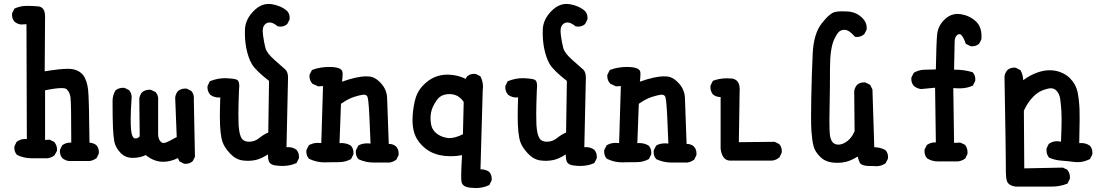

<svg xmlns="http://www.w3.org/2000/svg" viewBox="-20 -805 5540 967"><path d="M289.1 -361.3Q260.7 -361.3 207 -350.1V-100.1L230 -101.6L252.9 -90.3L253.9 -88.9Q267.1 -73.2 267.1 -52.7Q267.1 -49.3 266.6 -44.4L253.9 -22L252.4 -21Q237.3 -10.3 219.2 -7.8H140.6Q99.6 -7.8 65.4 -24.9L64.5 -26.4Q52.2 -40 52.2 -60.5Q52.2 -63.5 52.7 -68.4L64 -91.3L65.9 -92.3Q83.5 -105 106.9 -105Q110.8 -105 115.2 -104.5L113.3 -683.1L85.4 -681.6Q66.9 -684.1 53.2 -695.8Q40.5 -710 40.5 -730.5Q40.5 -733.9 41 -738.3L52.7 -761.7Q82 -775.4 114.3 -775.4Q145 -775.4 172.4 -772.9Q193.4 -771 201.7 -752.4Q207 -740.7 207 -722.7L205.1 -445.8Q283.2 -458.5 321.3 -458.5Q373.5 -458.5 398.9 -426.3Q418.5 -400.4 423.8 -352.5Q428.7 -307.1 430.7 -86.4Q449.7 -85.4 465.3 -74.2Q478 -59.6 478 -39.1Q478 -36.1 477.5 -31.2L466.3 -8.3L464.4 -7.3Q449.2 3.4 431.2 5.9H326.7Q308.1 3.4 294.4 -8.3Q281.7 -22.5 281.7 -43Q281.7 -45.9 282.2 -50.8L293.5 -73.7Q304.7 -81.5 314.7 -84.2Q324.7 -86.9 335 -86.9Q336.9 -86.9 338.9 -86.9Q338.9 -286.1 335 -314.5Q331.5 -340.8 315.4 -356Q313.5 -357.9 307.4 -359.6Q301.3 -361.3 289.1 -361.3Z M663.1 -107.9Q675.3 -107.9 683.6 -118.7L681.6 -308.1Q684.1 -326.7 695.8 -340.8Q711.9 -353 732.4 -353Q735.4 -353 740.2 -352.5L763.7 -341.3L764.6 -339.8Q776.9 -326.2 776.9 -305.7Q776.9 -302.7 776.4 -299.3V-130.9Q776.4 -104 789.6 -91.3Q795.4 -85 804.2 -85Q810.1 -85 817.6 -88.1Q825.2 -91.3 833.5 -95.2Q849.6 -103 870.1 -114.7L862.3 -314Q864.7 -332.5 876.5 -346.7Q892.6 -358.9 913.1 -358.9Q916 -358.9 920.9 -358.4L943.4 -347.2L944.3 -345.7Q956.5 -332 956.5 -311.5Q956.5 -308.6 956.1 -305.2L961.9 -15.6L950.7 6.8L949.2 7.8Q935.5 20 915 20Q912.1 20 907.2 19.5L883.8 7.8L876 -8.8Q838.4 9.8 801.8 9.8Q755.9 9.8 713.9 -23.9Q684.6 -9.8 648.4 -9.8Q609.9 -9.8 585.4 -36.9Q561 -64 555.7 -92.3Q550.8 -119.1 548.8 -165.5Q546.9 -211.9 546.9 -295.9Q546.9 -325.7 561.5 -349.1L562.5 -350.1L563.5 -351.1Q579.1 -362.8 599.6 -362.8Q602.5 -362.8 607.4 -362.3L629.9 -351.1L630.9 -349.6Q643.1 -335.9 643.1 -315.4Q643.1 -312.5 642.6 -309.1Q638.2 -243.2 638.2 -207.5Q638.2 -171.9 640.1 -152.8Q643.1 -121.1 652.3 -111.8Q655.3 -108.9 658.2 -108.4Q661.1 -107.9 663.1 -107.9Z M1431.2 -64Q1454.6 -64 1473.1 -50.8Q1485.8 -36.1 1485.8 -15.6Q1485.8 -12.7 1485.4 -7.8L1473.6 15.6L1471.2 17.1Q1439.9 30.8 1402.8 30.8Q1390.1 30.8 1377.4 29.3Q1342.3 27.8 1334 7.3Q1329.6 -4.4 1329.6 -21.5Q1329.6 -24.4 1329.6 -27.3Q1295.4 -5.4 1267.1 1Q1247.6 4.9 1231 4.9Q1214.4 4.9 1200.7 2.9Q1166 -2.4 1138.2 -32.5Q1110.4 -62.5 1101.1 -88.9Q1087.4 -127 1087.4 -219.2Q1087.4 -258.8 1089.4 -314.5Q1085.4 -314 1078.6 -314Q1071.8 -314 1061.3 -316.7Q1050.8 -319.3 1039.6 -327.1Q1024.9 -343.8 1024.9 -364.7Q1024.9 -367.7 1025.4 -372.1L1037.1 -396L1040 -397Q1076.2 -411.1 1110.8 -411.1Q1115.2 -411.1 1119.6 -411.1Q1165 -408.7 1174.3 -402.8Q1179.2 -399.4 1181.6 -394Q1185.1 -384.3 1185.1 -372.3Q1185.1 -360.4 1183.6 -347.2Q1180.7 -272 1180.7 -231.7Q1180.7 -191.4 1181.6 -178Q1182.6 -164.6 1183.3 -158.4Q1184.1 -152.3 1184.8 -146.7Q1185.5 -141.1 1186.8 -136.2Q1188 -131.3 1189.2 -127Q1190.4 -122.6 1191.9 -119.1Q1195.8 -108.4 1201.7 -102.5Q1212.9 -91.3 1234.4 -91.3Q1263.2 -91.3 1286.1 -110.1Q1309.1 -128.9 1331.1 -137.2L1335 -397.5Q1268.1 -449.7 1249 -481.4Q1230 -513.7 1220.2 -563.5Q1213.4 -601.1 1213.4 -637.2Q1213.4 -648.4 1213.9 -659.7Q1216.8 -709 1258.3 -750.5Q1293 -785.2 1333.5 -785.2Q1340.3 -785.2 1347.7 -784.2Q1395 -776.9 1426.3 -749.5Q1439 -735.4 1439 -714.8Q1439 -711.9 1438.5 -707L1427.2 -684.6L1426.3 -683.6Q1411.6 -670.9 1392.1 -670.9Q1386.7 -670.9 1378.4 -672.4L1377 -673.8Q1355 -691.9 1338.4 -691.9Q1320.8 -691.9 1310.1 -676.8Q1303.2 -666.5 1303.2 -647.5Q1303.2 -638.7 1304.7 -627.9Q1309.6 -591.3 1316.9 -563Q1324.2 -536.6 1362.8 -502.9Q1415.5 -456.5 1418 -454.1Q1430.7 -440.9 1430.7 -414.6L1422.9 -63.5Q1427.2 -64 1431.2 -64Z M1702.6 -393.6Q1777.8 -420.4 1823.7 -420.4Q1832 -420.4 1840.6 -419.7Q1849.1 -418.9 1858.4 -415.5Q1880.4 -406.7 1900.4 -383.8Q1928.7 -351.6 1929.7 -310.5Q1930.7 -273.4 1938 -80.1Q1939.5 -80.1 1940.4 -80.1Q1960.4 -80.1 1975.1 -66.9Q1987.8 -52.7 1987.8 -31.7Q1987.8 -28.3 1987.3 -23.4L1976.1 -0.5L1974.1 0.5Q1959 11.2 1940.9 13.7H1862.3Q1821.3 13.7 1785.2 -3.4L1784.2 -4.9Q1772 -18.6 1772 -39.6Q1772 -43 1772.5 -47.9L1784.2 -70.8L1785.6 -72.3Q1802.7 -83 1830.6 -83Q1837.9 -83 1846.2 -82Q1840.3 -247.1 1835 -295.9Q1833 -311 1831.5 -315.4Q1827.1 -328.1 1813.5 -328.1Q1804.7 -328.1 1788.8 -324.2Q1772.9 -320.3 1763.2 -316.9Q1753.4 -313.5 1748.5 -311.3Q1743.7 -309.1 1738.8 -306.9Q1733.9 -304.7 1728.8 -301.8Q1723.6 -298.8 1718.3 -295.9Q1708 -289.6 1697.3 -282.2L1689.9 -84Q1694.8 -84.5 1700.2 -84.5Q1726.1 -84.5 1747.6 -71.3L1748 -70.3Q1760.3 -56.6 1760.3 -35.6Q1760.3 -32.2 1759.8 -27.3L1748 -3.9L1746.1 -2.9Q1718.8 11.7 1685.5 11.7Q1654.3 11.7 1634.3 12.2Q1614.3 12.7 1612.3 12.7Q1574.2 12.7 1536.1 -5.4L1535.2 -6.8Q1522.9 -20.5 1522.9 -41.5Q1522.9 -44.9 1523.4 -49.8L1535.2 -72.8L1537.1 -74.2Q1555.7 -85.4 1581.1 -85.4Q1588.9 -85.4 1598.1 -84.5L1606.9 -371.6L1582.5 -370.1L1553.7 -383.3L1552.7 -384.3Q1538.6 -400.4 1538.6 -421.4Q1538.6 -424.3 1539.1 -428.7L1551.3 -452.6L1554.2 -453.6Q1593.3 -467.8 1636.7 -467.8Q1702.1 -467.8 1705.1 -441.4Q1705.6 -436 1705.6 -430.7Q1705.6 -416 1702.6 -393.6Z M2307.1 -23.4Q2277.3 -18.1 2250 -18.1Q2221.2 -18.1 2193.8 -23.9Q2175.8 -28.3 2160.2 -34.7Q2128.4 -48.3 2102.8 -75.4Q2077.1 -102.5 2066.9 -134.3Q2057.6 -163.1 2057.6 -199.7Q2057.6 -243.2 2068.4 -293.5Q2078.6 -340.8 2109.4 -373.5Q2161.6 -429.2 2233.9 -429.2Q2245.1 -429.2 2257.3 -427.7Q2294.4 -423.3 2325.2 -407.7Q2327.6 -415 2333.5 -420.9Q2347.7 -433.1 2368.2 -433.1Q2371.1 -433.1 2376 -432.6L2399.4 -420.9L2400.4 -418.9Q2412.6 -395.5 2412.6 -367.2Q2412.6 -356.9 2411.1 -346.2L2399.9 47.9Q2401.4 47.9 2403.3 47.9Q2425.8 47.9 2443.8 60.5Q2456.5 75.2 2456.5 95.7Q2456.5 98.6 2456.1 103.5L2444.3 127L2441.9 127.9Q2412.6 142.1 2376 142.1Q2364.3 142.1 2351.6 140.6Q2311 137.2 2305.2 113.8Q2302.7 106 2302.7 81.5Q2302.7 46.9 2307.1 -23.4ZM2243.7 -331.1Q2200.7 -331.1 2179.2 -299.8Q2155.8 -265.6 2151.4 -239.7Q2148.4 -225.1 2148.4 -210.9Q2148.4 -196.8 2150.4 -183.6Q2155.3 -146 2189.5 -125.5Q2206.5 -115.2 2229.5 -110.8Q2236.3 -109.4 2243.7 -109.4Q2272.5 -109.4 2311.5 -128.9L2315.4 -291.5Q2289.1 -331.1 2243.7 -331.1Z M2931.2 -64Q2954.6 -64 2973.1 -50.8Q2985.8 -36.1 2985.8 -15.6Q2985.8 -12.7 2985.4 -7.8L2973.6 15.6L2971.2 17.1Q2939.9 30.8 2902.8 30.8Q2890.1 30.8 2877.4 29.3Q2842.3 27.8 2834 7.3Q2829.6 -4.4 2829.6 -21.5Q2829.6 -24.4 2829.6 -27.3Q2795.4 -5.4 2767.1 1Q2747.6 4.9 2731 4.9Q2714.4 4.9 2700.7 2.9Q2666 -2.4 2638.2 -32.5Q2610.4 -62.5 2601.1 -88.9Q2587.4 -127 2587.4 -219.2Q2587.4 -258.8 2589.4 -314.5Q2585.4 -314 2578.6 -314Q2571.8 -314 2561.3 -316.7Q2550.8 -319.3 2539.6 -327.1Q2524.9 -343.8 2524.9 -364.7Q2524.9 -367.7 2525.4 -372.1L2537.1 -396L2540 -397Q2576.2 -411.1 2610.8 -411.1Q2615.2 -411.1 2619.6 -411.1Q2665 -408.7 2674.3 -402.8Q2679.2 -399.4 2681.6 -394Q2685.1 -384.3 2685.1 -372.3Q2685.1 -360.4 2683.6 -347.2Q2680.7 -272 2680.7 -231.7Q2680.7 -191.4 2681.6 -178Q2682.6 -164.6 2683.3 -158.4Q2684.1 -152.3 2684.8 -146.7Q2685.5 -141.1 2686.8 -136.2Q2688 -131.3 2689.2 -127Q2690.4 -122.6 2691.9 -119.1Q2695.8 -108.4 2701.7 -102.5Q2712.9 -91.3 2734.4 -91.3Q2763.2 -91.3 2786.1 -110.1Q2809.1 -128.9 2831.1 -137.2L2835 -397.5Q2768.1 -449.7 2749 -481.4Q2730 -513.7 2720.2 -563.5Q2713.4 -601.1 2713.4 -637.2Q2713.4 -648.4 2713.9 -659.7Q2716.8 -709 2758.3 -750.5Q2793 -785.2 2833.5 -785.2Q2840.3 -785.2 2847.7 -784.2Q2895 -776.9 2926.3 -749.5Q2939 -735.4 2939 -714.8Q2939 -711.9 2938.5 -707L2927.2 -684.6L2926.3 -683.6Q2911.6 -670.9 2892.1 -670.9Q2886.7 -670.9 2878.4 -672.4L2877 -673.8Q2855 -691.9 2838.4 -691.9Q2820.8 -691.9 2810.1 -676.8Q2803.2 -666.5 2803.2 -647.5Q2803.2 -638.7 2804.7 -627.9Q2809.6 -591.3 2816.9 -563Q2824.2 -536.6 2862.8 -502.9Q2915.5 -456.5 2918 -454.1Q2930.7 -440.9 2930.7 -414.6L2922.9 -63.5Q2927.2 -64 2931.2 -64Z M3202.6 -393.6Q3277.8 -420.4 3323.7 -420.4Q3332 -420.4 3340.6 -419.7Q3349.1 -418.9 3358.4 -415.5Q3380.4 -406.7 3400.4 -383.8Q3428.7 -351.6 3429.7 -310.5Q3430.7 -273.4 3438 -80.1Q3439.5 -80.1 3440.4 -80.1Q3460.4 -80.1 3475.1 -66.9Q3487.8 -52.7 3487.8 -31.7Q3487.8 -28.3 3487.3 -23.4L3476.1 -0.5L3474.1 0.5Q3459 11.2 3440.9 13.7H3362.3Q3321.3 13.7 3285.2 -3.4L3284.2 -4.9Q3272 -18.6 3272 -39.6Q3272 -43 3272.5 -47.9L3284.2 -70.8L3285.6 -72.3Q3302.7 -83 3330.6 -83Q3337.9 -83 3346.2 -82Q3340.3 -247.1 3335 -295.9Q3333 -311 3331.5 -315.4Q3327.1 -328.1 3313.5 -328.1Q3304.7 -328.1 3288.8 -324.2Q3272.9 -320.3 3263.2 -316.9Q3253.4 -313.5 3248.5 -311.3Q3243.7 -309.1 3238.8 -306.9Q3233.9 -304.7 3228.8 -301.8Q3223.6 -298.8 3218.3 -295.9Q3208 -289.6 3197.3 -282.2L3189.9 -84Q3194.8 -84.5 3200.2 -84.5Q3226.1 -84.5 3247.6 -71.3L3248 -70.3Q3260.3 -56.6 3260.3 -35.6Q3260.3 -32.2 3259.8 -27.3L3248 -3.9L3246.1 -2.9Q3218.8 11.7 3185.5 11.7Q3154.3 11.7 3134.3 12.2Q3114.3 12.7 3112.3 12.7Q3074.2 12.7 3036.1 -5.4L3035.2 -6.8Q3022.9 -20.5 3022.9 -41.5Q3022.9 -44.9 3023.4 -49.8L3035.2 -72.8L3037.1 -74.2Q3055.7 -85.4 3081.1 -85.4Q3088.9 -85.4 3098.1 -84.5L3106.9 -371.6L3082.5 -370.1L3053.7 -383.3L3052.7 -384.3Q3038.6 -400.4 3038.6 -421.4Q3038.6 -424.3 3039.1 -428.7L3051.3 -452.6L3054.2 -453.6Q3093.3 -467.8 3136.7 -467.8Q3202.1 -467.8 3205.1 -441.4Q3205.6 -436 3205.6 -430.7Q3205.6 -416 3202.6 -393.6Z M3658.2 3.9Q3640.1 3.9 3628.4 -7.8Q3613.8 -22.5 3609.4 -55.2V-316.4Q3608.4 -316.4 3606.9 -316.4Q3586.9 -316.4 3570.3 -329.6Q3563 -339.4 3560.5 -348.6Q3558.1 -357.9 3558.1 -363.8Q3558.1 -369.6 3558.6 -374L3570.3 -397.9L3573.2 -398.9Q3604.5 -410.6 3641.1 -410.6Q3654.8 -410.6 3669.4 -409.2Q3682.6 -406.2 3691.4 -397.9Q3705.6 -383.8 3705.6 -354.5Q3705.6 -349.6 3705.1 -344.2L3701.2 -88.9L3881.8 -90.8L3904.3 -79.6L3905.3 -78.1Q3917.5 -64.5 3917.5 -43.9Q3917.5 -41 3917 -36.1L3905.8 -12.7L3904.3 -11.7Q3889.2 1.5 3868.7 3.9Z M4383.8 -63.5Q4414.1 -63.5 4439.5 -48.8L4440.4 -47.9Q4452.6 -34.2 4452.6 -13.7Q4452.6 -10.7 4452.1 -5.9L4440.4 17.1L4439 18.1Q4418 32.2 4392.1 32.2Q4385.7 32.2 4379.4 31.2Q4375.5 31.2 4371.1 31.2Q4366.7 31.2 4360.4 31.2Q4324.2 30.3 4314 19.5Q4311.5 17.1 4310.1 14.6Q4305.2 3.4 4299.3 -16.6Q4269.5 2.4 4241.7 9.8Q4220.2 15.1 4196.8 15.1Q4185.1 15.1 4172.9 13.7Q4135.3 9.3 4110.1 -15.9Q4085 -41 4077.6 -68.1Q4070.3 -95.2 4066.9 -142.6Q4064.9 -169.9 4064.9 -215.8Q4064.9 -261.7 4065.9 -313Q4068.4 -437 4073.2 -536.4Q4078.1 -635.7 4118.7 -687.5Q4159.7 -739.7 4187 -745.1Q4203.1 -748 4220 -748Q4236.8 -748 4251 -747.1Q4293.9 -743.7 4322.8 -714.8Q4345.2 -692.4 4345.2 -666Q4345.2 -661.6 4344.7 -655.8L4333.5 -633.8L4332.5 -632.8Q4316.4 -618.7 4295.4 -618.7Q4292.5 -618.7 4286.1 -619.6Q4265.6 -643.1 4250 -650.9Q4241.7 -654.8 4233.6 -654.8Q4225.6 -654.8 4217.3 -652.3Q4210.9 -650.4 4204.6 -644Q4192.4 -631.8 4180.2 -604Q4160.2 -559.1 4160.2 -458.7Q4160.2 -358.4 4158.7 -294.9Q4157.2 -231.4 4157.2 -199.2Q4157.2 -167 4158 -152.6Q4158.7 -138.2 4159.2 -132.3Q4159.7 -126.5 4160.4 -121.6Q4161.1 -116.7 4162.4 -112.3Q4163.6 -107.9 4164.8 -104.2Q4166 -100.6 4167.5 -97.7Q4170.9 -91.3 4174.3 -87.4Q4185.5 -76.7 4201.7 -76.7Q4205.6 -76.7 4210 -77.1Q4235.4 -81.1 4257.3 -103Q4274.9 -121.1 4284.2 -145L4282.2 -345.2Q4284.7 -363.8 4296.4 -377.4Q4310.5 -390.1 4331.1 -390.1Q4334 -390.1 4338.9 -389.6L4362.3 -377.9L4374 -354.5L4383.3 -63.5Q4383.8 -63.5 4383.8 -63.5Z M4853 -37.6Q4853 -34.2 4852.5 -29.3L4841.3 -6.3L4839.4 -5.4Q4824.2 5.4 4805.2 7.8H4709Q4705.6 7.8 4702.1 7.8Q4672.9 7.8 4648.9 -7.8L4648.4 -8.8Q4636.2 -22.5 4636.2 -43.5Q4636.2 -46.9 4636.7 -51.8L4647.9 -74.7L4649.9 -75.7Q4667 -87.9 4689.5 -87.9Q4691.4 -87.9 4693.4 -87.9L4689.5 -363.3L4619.1 -356.4Q4598.1 -358.9 4582.5 -372.6Q4569.8 -386.7 4569.8 -407.2Q4569.8 -410.2 4570.3 -415L4582 -438L4584 -439.5Q4609.4 -454.1 4641.6 -454.1Q4668 -454.1 4693.4 -455.6Q4694.8 -539.6 4696.3 -571.3Q4698.2 -618.7 4700.2 -634.8Q4705.6 -677.7 4739.7 -709Q4768.1 -734.9 4803.2 -734.9Q4811.5 -734.9 4820.3 -733.4Q4863.8 -726.1 4895 -697.3Q4923.3 -670.9 4923.3 -622.1Q4923.3 -615.7 4922.9 -607.4L4911.6 -585Q4902.3 -577.1 4893.3 -574.5Q4884.3 -571.8 4876 -571.8Q4872.6 -571.8 4868.2 -572.3L4844.2 -584.5Q4833 -617.2 4821.3 -628.9Q4816.9 -633.3 4812.5 -633.3Q4808.1 -633.3 4802.7 -629.9Q4789.1 -620.6 4788.1 -598.1Q4787.1 -572.8 4785.2 -454.1Q4787.6 -454.1 4790 -454.1Q4835.9 -454.1 4878.4 -441.4L4879.9 -439.5Q4892.1 -425.8 4892.1 -405.3Q4892.1 -402.3 4891.6 -397.5L4879.9 -374L4877.4 -373Q4850.1 -359.9 4810.1 -359.9Q4796.4 -359.9 4781.2 -361.3L4785.2 -85.4L4816.9 -86.9L4840.3 -75.7L4841.3 -74.2Q4853 -58.6 4853 -37.6Z M5045.9 57.6V33.7Q5045.9 -37.6 5039.1 -419.4Q5041.5 -438 5053.2 -451.7Q5067.4 -464.4 5087.9 -464.4Q5090.8 -464.4 5095.7 -463.9L5118.7 -452.1L5120.1 -450.2Q5132.8 -427.7 5133.3 -400.9Q5167.5 -426.8 5205.1 -439.9Q5236.3 -451.2 5266.6 -451.2Q5303.2 -451.2 5333.5 -436Q5353.5 -426.3 5369.6 -410.2Q5398.9 -380.4 5407.2 -341.3Q5415 -302.7 5417 -253.9Q5417.5 -237.3 5417.5 -200.9Q5417.5 -164.6 5415.5 -84Q5419.9 -84.5 5427.2 -84.5Q5434.6 -84.5 5443.8 -82.5Q5457 -79.6 5469.2 -71.3L5469.7 -70.3Q5481.9 -56.6 5481.9 -35.6Q5481.9 -32.2 5481.4 -27.3L5469.7 -3.9L5467.3 -2.9Q5438 11.7 5407.7 11.7Q5399.4 11.7 5390.6 10.7Q5353.5 5.9 5324.7 3.9Q5293.9 2 5263.7 -11.2L5262.2 -12.7Q5250.5 -28.3 5250.5 -49.3Q5250.5 -52.7 5251 -57.6L5262.2 -80.6L5264.2 -81.5Q5281.2 -93.8 5303.7 -93.8Q5309.1 -93.8 5323.7 -91.8Q5326.7 -168.9 5326.7 -200.7Q5326.7 -232.4 5325.7 -244.6Q5323.2 -281.2 5319.6 -307.1Q5315.9 -333 5300.3 -349.1Q5288.6 -360.4 5272.5 -360.4Q5264.6 -360.4 5254.6 -357.7Q5244.6 -355 5238.8 -353Q5227.5 -349.1 5217.3 -343.8Q5196.3 -332.5 5174.8 -308.1Q5153.8 -284.2 5136.7 -247.6L5138.7 43L5333 39.1L5356 50.3L5356.9 51.8Q5368.7 67.4 5368.7 87.9Q5368.7 90.8 5368.2 95.7L5356.4 119.6L5353.5 120.6Q5318.8 134.8 5276.4 134.8H5095.2Q5057.1 128.9 5050.8 105Q5045.9 87.9 5045.9 57.6Z"/></svg>

Font: Bakudai
Style: Bold
Weight: 700
Version: Version 1.48